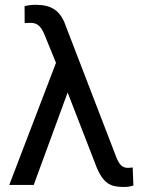

<svg xmlns="http://www.w3.org/2000/svg" viewBox="-20 -761 594 790"><path d="M127.4 -741.2C110.4 -741.2 94.7 -739.3 81.1 -735.4L81.5 -666L104.5 -667C133.8 -667 148.4 -653.8 163.6 -617.2L210.4 -502.4L18.1 0H118.7L258.3 -380.4L370.6 -90.8C379.9 -64.9 389.6 -44.9 399.9 -30.8C410.2 -16.6 421.4 -6.8 434.1 -1C446.8 5.4 465.8 8.3 490.7 8.3C504.4 8.3 517.1 6.3 528.8 2.4L525.9 -71.8L507.3 -70.3C484.4 -70.3 471.7 -81.1 458.5 -114.3L250 -655.8C228.5 -717.8 191.4 -741.2 127.4 -741.2Z"/></svg>

Font: Roboto
Style: Regular
Weight: 400
Designer: Google
Version: Version 2.137; 2017